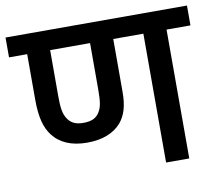

<svg xmlns="http://www.w3.org/2000/svg" viewBox="-71 -706 902 791"><g transform="rotate(-10 379.5 -311.0)"><path d="M659 -539H759V-622H0V-539H76V-350C76 -273 89 -230 113 -198C143 -158 191 -137 257 -137C322 -137 369 -157 399 -191C424 -221 436 -258 436 -319V-539H562V0H659ZM255 -220C222 -220 202 -231 189 -252C176 -272 172 -297 172 -347V-539H339V-347C339 -292 335 -270 322 -250C309 -229 288 -220 255 -220Z"/></g></svg>

Font: Noto Sans Devanagari UI Medium
Style: Regular
Weight: 500
Designer: Jelle Bosma - Monotype Design Team
Foundry: Monotype Imaging Inc.
Version: Version 2.004